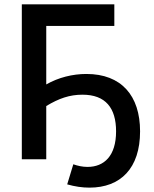

<svg xmlns="http://www.w3.org/2000/svg" viewBox="-20 -730 707 880"><path d="M376 -391C313 -391 248 -375 192 -343V-611H504V-710H80V0H192V-244C250 -279 299 -296 358 -296C464 -296 512 -235 512 -128C512 -15 457 35 381 35C358 35 336 30 316 23L288 115C323 125 357 130 390 130C533 130 622 41 622 -128C622 -292 536 -391 376 -391Z"/></svg>

Font: FIGSv2-sans-serif SemiBold
Style: Regular
Weight: 600
Designer: Matt McInerney, Pablo Impallari, Rodrigo Fuenzalida,Mirko Velimirovic
Foundry: Matt McInerney, Pablo Impallari, Rodrigo Fuenzalida
Version: Version 4.021;hotconv 1.0.109;makeotfexe 2.5.65596